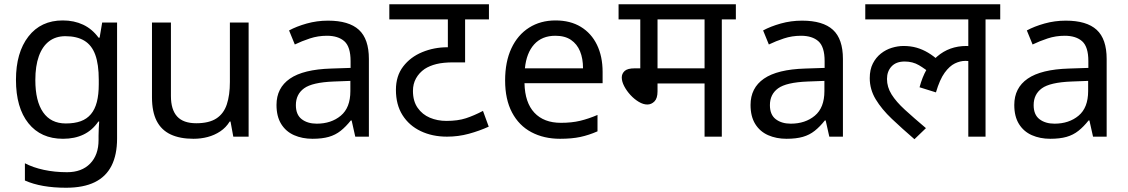

<svg xmlns="http://www.w3.org/2000/svg" viewBox="-20 -642 5300 902"><path d="M275 -546Q328 -546 370.5 -526Q413 -506 443 -465H448L460 -536H530V9Q530 85 504 136.5Q478 188 425 214Q372 240 290 240Q232 240 183.5 231.5Q135 223 97 206V125Q135 145 186 156Q237 167 295 167Q364 167 403.5 126.5Q443 86 443 16V-5Q443 -17 444 -39.5Q445 -62 446 -71H442Q414 -30 372.5 -10Q331 10 276 10Q172 10 113.5 -63Q55 -136 55 -267Q55 -395 113.5 -470.5Q172 -546 275 -546ZM287 -472Q242 -472 210.5 -448Q179 -424 162.5 -378Q146 -332 146 -266Q146 -167 182.5 -114.5Q219 -62 289 -62Q330 -62 359 -72.5Q388 -83 407 -105.5Q426 -128 435 -163Q444 -198 444 -246V-267Q444 -340 427.5 -385Q411 -430 376 -451Q341 -472 287 -472Z M1148 -536V0H1076L1063 -71H1059Q1042 -43 1015 -25Q988 -7 956 1.5Q924 10 889 10Q825 10 781.5 -10.5Q738 -31 716 -74Q694 -117 694 -185V-536H783V-191Q783 -127 812 -95Q841 -63 902 -63Q962 -63 996.5 -85.5Q1031 -108 1045.5 -151.5Q1060 -195 1060 -257V-536Z M1521 -545Q1619 -545 1666 -502Q1713 -459 1713 -365V0H1649L1632 -76H1628Q1605 -47 1580.5 -27.5Q1556 -8 1524.5 1Q1493 10 1448 10Q1400 10 1361.5 -7Q1323 -24 1301 -59.5Q1279 -95 1279 -149Q1279 -229 1342 -272.5Q1405 -316 1536 -320L1627 -323V-355Q1627 -422 1598 -448Q1569 -474 1516 -474Q1474 -474 1436 -461.5Q1398 -449 1365 -433L1338 -499Q1373 -518 1421 -531.5Q1469 -545 1521 -545ZM1547 -259Q1447 -255 1408.5 -227Q1370 -199 1370 -148Q1370 -103 1397.5 -82Q1425 -61 1468 -61Q1536 -61 1581 -98.5Q1626 -136 1626 -214V-262Z M2277 -551H2165V-349H2110Q2062 -349 2030 -341Q1998 -333 1975 -318Q1949 -300 1934.5 -274Q1920 -248 1920 -215Q1920 -167 1942 -135.5Q1964 -104 1999.5 -89Q2035 -74 2077 -74Q2131 -74 2169 -86.5Q2207 -99 2249 -121L2276 -47Q2232 -27 2182.5 -13.5Q2133 0 2080 0Q2011 0 1956.5 -26Q1902 -52 1871 -101Q1840 -150 1840 -220Q1840 -285 1874 -329.5Q1908 -374 1963.5 -397Q2019 -420 2082 -420H2087L2084 -416V-551H1809V-622H2277Z M2590 -546Q2659 -546 2708.5 -516Q2758 -486 2784.5 -431.5Q2811 -377 2811 -304V-251H2444Q2446 -160 2490.5 -112.5Q2535 -65 2615 -65Q2666 -65 2705.5 -74.5Q2745 -84 2787 -102V-25Q2746 -7 2706 1.5Q2666 10 2611 10Q2535 10 2476.5 -21Q2418 -52 2385.5 -113.5Q2353 -175 2353 -264Q2353 -352 2382.5 -415Q2412 -478 2465.5 -512Q2519 -546 2590 -546ZM2589 -474Q2526 -474 2489.5 -433.5Q2453 -393 2446 -321H2719Q2719 -367 2705 -401Q2691 -435 2662.5 -454.5Q2634 -474 2589 -474Z M3371 -551V0H3290V-250H3069V-213Q3069 -180 3054.5 -165.5Q3040 -151 3021 -151Q3002 -151 2981 -163.5Q2960 -176 2942 -195.5Q2924 -215 2912.5 -237Q2901 -259 2901 -278Q2901 -296 2914.5 -308.5Q2928 -321 2962 -321H2988V-551H2886V-622H3437V-551ZM3290 -551H3069V-321H3290Z M3748 -545Q3846 -545 3893 -502Q3940 -459 3940 -365V0H3876L3859 -76H3855Q3832 -47 3807.5 -27.5Q3783 -8 3751.5 1Q3720 10 3675 10Q3627 10 3588.5 -7Q3550 -24 3528 -59.5Q3506 -95 3506 -149Q3506 -229 3569 -272.5Q3632 -316 3763 -320L3854 -323V-355Q3854 -422 3825 -448Q3796 -474 3743 -474Q3701 -474 3663 -461.5Q3625 -449 3592 -433L3565 -499Q3600 -518 3648 -531.5Q3696 -545 3748 -545ZM3774 -259Q3674 -255 3635.5 -227Q3597 -199 3597 -148Q3597 -103 3624.5 -82Q3652 -61 3695 -61Q3763 -61 3808 -98.5Q3853 -136 3853 -214V-262Z M4045 -551V-622H4679V-551H4610V0H4529V-377L4573 -341Q4556 -351 4541.5 -353.5Q4527 -356 4515 -356Q4491 -356 4466 -344Q4441 -332 4418 -300.5Q4395 -269 4377 -208L4300 -232Q4325 -327 4382.5 -376.5Q4440 -426 4520 -426Q4537 -426 4554 -423Q4571 -420 4583 -416L4586 -394L4529 -413V-551ZM4358 -292Q4327 -318 4297.5 -335.5Q4268 -353 4230 -353Q4190 -353 4168.5 -330Q4147 -307 4147 -271Q4147 -233 4168.5 -198.5Q4190 -164 4231 -126.5Q4272 -89 4330 -40L4276 12Q4218 -38 4170 -83.5Q4122 -129 4094 -175.5Q4066 -222 4066 -275Q4066 -315 4080.5 -343.5Q4095 -372 4118.5 -390.5Q4142 -409 4170 -417.5Q4198 -426 4225 -426Q4258 -426 4286 -418Q4314 -410 4340 -394.5Q4366 -379 4390 -357Z M4987 -545Q5085 -545 5132 -502Q5179 -459 5179 -365V0H5115L5098 -76H5094Q5071 -47 5046.5 -27.5Q5022 -8 4990.5 1Q4959 10 4914 10Q4866 10 4827.5 -7Q4789 -24 4767 -59.5Q4745 -95 4745 -149Q4745 -229 4808 -272.5Q4871 -316 5002 -320L5093 -323V-355Q5093 -422 5064 -448Q5035 -474 4982 -474Q4940 -474 4902 -461.5Q4864 -449 4831 -433L4804 -499Q4839 -518 4887 -531.5Q4935 -545 4987 -545ZM5013 -259Q4913 -255 4874.5 -227Q4836 -199 4836 -148Q4836 -103 4863.5 -82Q4891 -61 4934 -61Q5002 -61 5047 -98.5Q5092 -136 5092 -214V-262Z"/></svg>

Font: hin115
Style: Book
Weight: 400
Designer: Jelle Bosma - Monotype Design Team
Foundry: Monotype Imaging Inc.
Version: Version 2.003